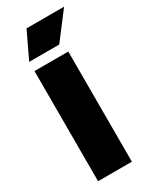

<svg xmlns="http://www.w3.org/2000/svg" viewBox="-183 -748 643 797"><g transform="rotate(-30 138.0 -349.0)"><path d="M36 0V-528H198V0ZM180 -572H36L96 -698H276Z"/></g></svg>

Font: Bricolage Grotesque 48pt ExtraBold
Style: Regular
Weight: 800
Designer: Mathieu Triay
Foundry: Atelier Triay
Version: Version 1.000; ttfautohint (v1.8.4.7-5d5b);gftools[0.9.32]